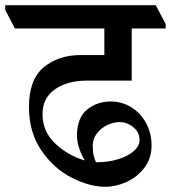

<svg xmlns="http://www.w3.org/2000/svg" viewBox="-60 -677 655 736"><path d="M103 -240Q103 -172 152.5 -126Q202 -80 265 -62Q235 -113 235 -159Q236 -227 274.5 -257.5Q313 -288 365 -288Q407 -288 443 -266Q479 -244 500 -205Q521 -166 521 -119Q521 -70 493.5 -34Q466 2 425 20.5Q384 39 344 39Q283 39 214.5 4Q146 -31 98.5 -100.5Q51 -170 51 -267Q51 -372 107.5 -419Q164 -466 250 -466H340V-568H-3L-40 -639V-657H537L575 -585V-568H445V-368H274Q198 -368 150.5 -334.5Q103 -301 103 -240ZM296 -113Q295 -82 308 -55H311Q355 -55 392.5 -66.5Q430 -78 452.5 -97.5Q475 -117 475 -140Q475 -170 451 -189.5Q427 -209 398 -209Q376 -209 352 -198Q328 -187 311.5 -165.5Q295 -144 295 -114Z"/></svg>

Font: Martel
Style: Bold
Weight: 700
Designer: Dan Reynolds
Foundry: Dan Reynolds
Version: Version 1.001; ttfautohint (v1.1) -l 5 -r 5 -G 72 -x 0 -D la